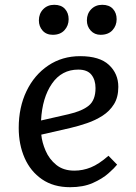

<svg xmlns="http://www.w3.org/2000/svg" viewBox="-20 -766 566 800"><path d="M314 -532Q395 -532 434 -495.5Q473 -459 473 -404Q473 -361 455 -332Q437 -303 407.5 -284Q378 -265 343 -253Q308 -241 274 -233L152 -205Q155 -173 170 -138Q185 -103 214.5 -79Q244 -55 290 -55Q325 -55 358.5 -68.5Q392 -82 432 -117L468 -80Q457 -66 431.5 -43.5Q406 -21 366.5 -3.5Q327 14 272 14Q203 14 155 -19Q107 -52 82.5 -108Q58 -164 58 -233Q58 -319 90.5 -386.5Q123 -454 181 -493Q239 -532 314 -532ZM378 -399Q378 -433 361 -454.5Q344 -476 306 -476Q237 -476 196.5 -417.5Q156 -359 151 -264L265 -290Q322 -303 350 -326Q378 -349 378 -399ZM142 -681Q142 -709 160 -727.5Q178 -746 206 -746Q235 -746 250.5 -729Q266 -712 266 -686Q266 -659 248.5 -640Q231 -621 200 -621Q173 -621 157.5 -638.5Q142 -656 142 -681ZM342 -681Q342 -709 360 -727.5Q378 -746 406 -746Q435 -746 450.5 -729Q466 -712 466 -686Q466 -659 448.5 -640Q431 -621 399 -621Q374 -621 358 -638.5Q342 -656 342 -681Z"/></svg>

Font: Literata 7pt
Style: Italic
Weight: 400
Italic angle: -2°
Designer: Latin by Veronika Burian and Jose Scaglione. Greek by Irene Vlachou. Cyrillic by Vera Evstafieva
Foundry: TypeTogether
Version: Version 3.002